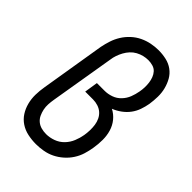

<svg xmlns="http://www.w3.org/2000/svg" viewBox="-221 -838 941 941"><g transform="rotate(45 250.0 -367.5)"><path d="M208 8Q179 8 151 2Q123 -4 100.5 -19Q78 -34 63.5 -56.5Q49 -79 42 -106Q35 -133 35.5 -161.5Q36 -190 41 -219L96 -554Q101 -579 109 -603.5Q117 -628 131 -650.5Q145 -673 165 -691.5Q185 -710 209 -721.5Q233 -733 258.5 -738Q284 -743 308 -743Q336 -743 362 -737Q388 -731 408.5 -716Q429 -701 441.5 -679Q454 -657 460.5 -631.5Q467 -606 466.5 -579Q466 -552 462 -525Q458 -502 450 -479Q442 -456 427.5 -436.5Q413 -417 392.5 -402Q372 -387 349 -378Q374 -365 391.5 -343.5Q409 -322 417 -295Q425 -268 425 -238.5Q425 -209 420 -179Q416 -154 408.5 -129.5Q401 -105 386.5 -82.5Q372 -60 351.5 -42Q331 -24 307.5 -12.5Q284 -1 258 3.5Q232 8 208 8ZM209 -62Q233 -62 258 -71Q283 -80 301.5 -99Q320 -118 330 -142.5Q340 -167 344 -191Q347 -209 347.5 -227.5Q348 -246 345.5 -263.5Q343 -281 335.5 -296.5Q328 -312 315.5 -323Q303 -334 286 -339.5Q269 -345 251 -345H197L208 -415H262Q284 -415 307 -423Q330 -431 347 -449Q364 -467 372.5 -489Q381 -511 385 -534Q388 -550 388.5 -566Q389 -582 387 -597.5Q385 -613 379.5 -627.5Q374 -642 364 -653Q354 -664 338.5 -668.5Q323 -673 307 -673Q291 -673 274.5 -669Q258 -665 242.5 -656.5Q227 -648 215 -635Q203 -622 194.5 -606.5Q186 -591 180.5 -575Q175 -559 173 -543L117 -208Q114 -190 113 -172.5Q112 -155 115.5 -138.5Q119 -122 126 -107Q133 -92 145.5 -81.5Q158 -71 174.5 -66.5Q191 -62 209 -62Z"/></g></svg>

Font: Iosevka Curly Slab
Style: Italic
Weight: 400
Italic angle: -9°
Monospace: yes
Designer: Belleve Invis
Foundry: Belleve Invis
Version: Version 22.1.2; ttfautohint (v1.8.4)